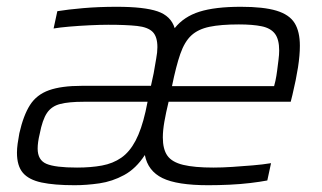

<svg xmlns="http://www.w3.org/2000/svg" viewBox="-20 -538 950 566"><path d="M200 8Q140 8 102.5 0Q65 -8 47.5 -28.5Q30 -49 30 -88Q30 -100 32 -114.5Q34 -129 37 -145Q49 -198 68.5 -228.5Q88 -259 124.5 -272Q161 -285 221 -285Q255 -285 289 -285Q323 -285 357 -285Q391 -285 425 -285L433 -322Q437 -347 440.5 -365.5Q444 -384 444 -399Q444 -430 430 -444Q416 -458 384 -461.5Q352 -465 299 -465Q276 -465 244.5 -463.5Q213 -462 184 -459.5Q155 -457 138 -454L149 -505Q179 -510 225 -514Q271 -518 324 -518Q405 -518 444.5 -504.5Q484 -491 495 -455Q522 -489 568 -503.5Q614 -518 690 -518Q757 -518 795 -506.5Q833 -495 848.5 -470Q864 -445 864 -403Q864 -375 858.5 -339.5Q853 -304 842 -258L837 -238H477Q469 -205 464.5 -179Q460 -153 460 -133Q460 -98 473.5 -79Q487 -60 520 -52Q553 -44 609 -44Q635 -44 665 -46Q695 -48 725 -50.5Q755 -53 779 -57L768 -6Q747 -2 718 1.5Q689 5 656.5 6.5Q624 8 594 8Q502 8 459 -13Q416 -34 407 -81Q381 -41 346 -22Q311 -3 273 2.5Q235 8 200 8ZM207 -44Q248 -44 280.5 -50Q313 -56 337.5 -73Q362 -90 379.5 -123Q397 -156 409 -209L415 -238H226Q183 -238 157.5 -231.5Q132 -225 118.5 -205Q105 -185 97 -143Q94 -131 92.5 -120Q91 -109 91 -100Q91 -66 117 -55Q143 -44 207 -44ZM487 -284H788L792 -300Q795 -314 797 -330Q799 -346 801 -361.5Q803 -377 803 -389Q803 -422 790.5 -438.5Q778 -455 751.5 -460.5Q725 -466 684 -466Q631 -466 597.5 -459Q564 -452 544 -433.5Q524 -415 511.5 -379Q499 -343 487 -284Z"/></svg>

Font: Saira Thin Light
Style: Italic
Weight: 300
Italic angle: -12°
Version: Version 1.101